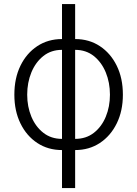

<svg xmlns="http://www.w3.org/2000/svg" viewBox="-20 -748 694 972"><path d="M293.9 11.7Q223.1 11.7 168.7 -24.2Q114.3 -60.1 83.5 -123.3Q52.7 -186.5 52.7 -268.6Q52.7 -352.1 83.5 -415.3Q114.3 -478.5 168.7 -514.4Q223.1 -550.3 293.9 -550.3H360.4Q431.2 -550.3 485.6 -514.4Q540 -478.5 571 -415.3Q602.1 -352.1 602.1 -268.6Q602.1 -186.5 571 -123.3Q540 -60.1 485.6 -24.2Q431.2 11.7 360.4 11.7ZM293.9 -44.9H360.4Q416 -44.9 455.3 -75.7Q494.6 -106.4 515.6 -157.2Q536.6 -208 536.6 -268.6Q536.6 -330.1 515.4 -381.6Q494.1 -433.1 454.8 -464.4Q415.5 -495.6 360.4 -495.6H293.9Q238.8 -495.6 199.5 -464.4Q160.2 -433.1 138.9 -381.6Q117.7 -330.1 117.7 -268.6Q117.7 -208 138.9 -157.2Q160.2 -106.4 199.5 -75.7Q238.8 -44.9 293.9 -44.9ZM293.9 204.1V-727.5H360.4V204.1Z"/></svg>

Font: Inter 16pt Light
Style: Regular
Weight: 300
Version: Version 4.001;git-66647c0bb